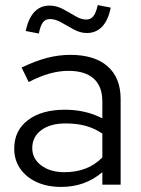

<svg xmlns="http://www.w3.org/2000/svg" viewBox="-20 -727 556 756"><path d="M221 9Q166 9 124.5 -10Q83 -29 59.5 -63Q36 -97 36 -142Q36 -213 90 -254Q144 -295 236 -295Q317 -295 383 -261V-327Q383 -387 349 -417.5Q315 -448 250 -448Q213 -448 175.5 -437.5Q138 -427 93 -404L65 -461Q119 -487 165 -499Q211 -511 257 -511Q352 -511 403.5 -466Q455 -421 455 -337V0H383V-49Q349 -20 308.5 -5.5Q268 9 221 9ZM107 -144Q107 -102 142.5 -75.5Q178 -49 234 -49Q279 -49 316 -63Q353 -77 383 -107V-201Q352 -222 317 -231.5Q282 -241 238 -241Q178 -241 142.5 -214.5Q107 -188 107 -144ZM133 -595 81 -605Q103 -705 175 -705Q202 -705 227.5 -691.5Q253 -678 276 -664Q299 -650 320 -650Q337 -650 347.5 -663Q358 -676 365 -707L416 -697Q406 -647 382 -622Q358 -597 322 -597Q296 -597 270.5 -611Q245 -625 221.5 -638.5Q198 -652 177 -652Q159 -652 149 -639Q139 -626 133 -595Z"/></svg>

Font: Red Hat Display VF
Style: Regular
Weight: 300
Designer: Pentagram, MCKL
Foundry: Pentagram, MCKL
Version: Version 1.023